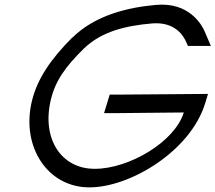

<svg xmlns="http://www.w3.org/2000/svg" viewBox="-20 -788 929 828"><path d="M468.7 -300H428.7L453.2 -380H493.2L877.1 -383L864.9 -343C801.3 -135 538.6 21 364.9 20C186.9 20 70.8 -153 117 -350C140.6 -450 201.9 -536 291.4 -626H292.4C391 -723 531.1 -756 653.5 -767H654.5C795.2 -779 849.5 -682 861.9 -654L889.4 -590H790.4L783.3 -606C772.2 -632 736.5 -695 636 -687C520 -677 418.3 -652 342 -579C260.6 -499 217.9 -438 198.8 -356C159.2 -187 246 -59 389.3 -60C536.3 -60 733.8 -176 772.6 -303Z"/></svg>

Font: Nordica Plus
Style: NordicaClassicLightObl
Weight: 300
Version: Version 1.01